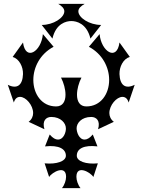

<svg xmlns="http://www.w3.org/2000/svg" viewBox="-20 -940 731 985"><path d="M249 -742C267 -820 320 -832 346 -832C372 -832 425 -820 444 -742L499 -812C439 -812 382 -849 382 -882C382 -897 395 -909 414 -920H279C297 -909 310 -897 310 -882C310 -849 254 -812 194 -812ZM593 -560C592 -597 612 -638 646 -648L593 -722C580 -624 499 -675 491 -765L436 -700C506 -663 540 -594 540 -530C540 -458 497 -394 423 -394C389 -394 375 -420 375 -454C375 -482 384 -515 398 -542H293C307 -515 316 -482 316 -454C316 -420 302 -394 268 -394C194 -394 151 -458 151 -530C151 -594 185 -663 255 -700L200 -765C192 -675 111 -624 98 -722L45 -648C79 -638 99 -597 98 -560C96 -503 68 -481 20 -505L51 -414C57 -435 69 -443 83 -443C113 -443 150 -400 150 -360C150 -344 143 -327 127 -315L208 -277C195 -320 216 -340 243 -340C292 -340 318 -308 318 -282C319 -263 307 -224 277 -224C265 -224 251 -231 235 -250L211 -189C284 -197 318 -175 318 -141C318 -113 271 -96 209 -102L232 -32C246 -56 319 -97 319 -33C319 -15 311 9 298 25H393C380 9 372 -15 372 -33C372 -97 445 -56 459 -32L482 -102C420 -96 374 -113 374 -141C374 -178 411 -197 480 -189L456 -250C440 -231 426 -224 414 -224C385 -224 373 -263 373 -282C373 -308 398 -340 448 -340C475 -340 496 -320 483 -277L564 -315C548 -327 541 -344 541 -360C541 -400 578 -443 608 -443C622 -443 634 -435 640 -414L671 -505C623 -481 595 -503 593 -560Z"/></svg>

Font: Malebolge Adversarial
Style: Regular
Weight: 400
Designer: Ariel Martín Pérez
Foundry: Tunera Type Foundry
Version: Version 0.007;hotconv 1.0.109;makeotfexe 2.5.65596